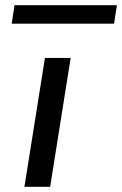

<svg xmlns="http://www.w3.org/2000/svg" viewBox="-20 -719 470 739"><path d="M74 0 153 -496H252L173 0ZM25 -628 36 -699H430L419 -628Z"/></svg>

Font: Nunito Sans 7pt Expanded
Style: Italic
Weight: 400
Width: 7
Italic angle: -9°
Designer: Vernon Adams
Foundry: Vernon Adams
Version: Version 3.101;gftools[0.9.27]